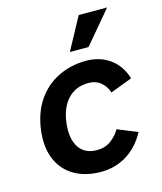

<svg xmlns="http://www.w3.org/2000/svg" viewBox="-112 -818 769 913"><g transform="rotate(-15 272.5 -362.0)"><path d="M525 -381 417 -340Q409 -369 384.5 -390.5Q360 -412 322 -412Q259 -412 220 -369.5Q181 -327 173 -254Q164 -180 192 -136.5Q220 -93 282 -93Q321 -93 350.5 -115Q380 -137 395 -165L493 -125Q457 -58 400 -23Q343 12 273 12Q198 12 143.5 -19Q89 -50 63 -109Q37 -168 47 -252Q58 -337 98 -396Q138 -455 201 -486Q264 -517 339 -517Q405 -517 454.5 -482.5Q504 -448 525 -381ZM368 -577H276L362 -736H502Z"/></g></svg>

Font: Inclusive Sans SemiBold
Style: Italic
Weight: 600
Italic angle: -7°
Designer: Olivia King
Foundry: Olivia King
Version: Version 2.004